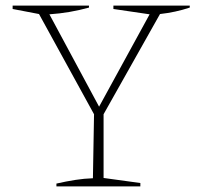

<svg xmlns="http://www.w3.org/2000/svg" viewBox="-20 -664 720 684"><path d="M181 0V-10Q216 -18 248 -23Q280 -28 311 -29L315 -257L119 -614L25 -632V-644H297V-637Q229 -618 156 -613L333 -284L513 -613L384 -632V-644H656V-637Q605 -620 550 -614L349 -257V-30L480 -12V0Z"/></svg>

Font: Piazzolla Thin
Style: Regular
Weight: 100
Designer: Juan Pablo del Peral
Foundry: Huerta Tipografica
Version: Version 1.330